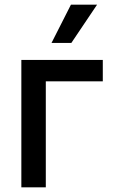

<svg xmlns="http://www.w3.org/2000/svg" viewBox="-20 -802 501 822"><path d="M420.1 -545.5H71.4V0H176.1V-453.8H420.1ZM200.6 -618.3H285.5L395.6 -782H283.7Z"/></svg>

Font: Magic Ui Pro Medium
Style: Regular
Weight: 500
Designer: Stefan Endress, Andreas Faust
Version: Version 1.000;FEAKit 1.0